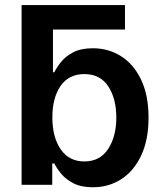

<svg xmlns="http://www.w3.org/2000/svg" viewBox="-20 -748 664 777"><path d="M355.5 9.8Q308.6 9.8 277.6 -6.1Q246.6 -22 228 -44.4Q209.5 -66.9 199.7 -86.4H191.4V0H67.4V-727.5H485.8V-628.4H194.3V-455.6H199.7Q209 -474.6 227.1 -497.3Q245.1 -520 276.4 -536.4Q307.6 -552.7 356 -552.7Q418.9 -552.7 470 -520.5Q521 -488.3 551 -425.5Q581.1 -362.8 581.1 -272Q581.1 -182.1 551.5 -119.1Q522 -56.2 471.2 -23.2Q420.4 9.8 355.5 9.8ZM321.3 -94.7Q384.8 -94.7 417.7 -145.3Q450.7 -195.8 450.7 -272.5Q450.7 -348.6 418.2 -398.4Q385.7 -448.2 321.3 -448.2Q258.3 -448.2 225.1 -400.1Q191.9 -352.1 191.9 -272.5Q191.9 -192.9 225.6 -143.8Q259.3 -94.7 321.3 -94.7Z"/></svg>

Font: Inter-SemiBold
Style: Regular
Weight: 600
Designer: Rasmus Andersson
Foundry: rsms
Version: Version 4.000;git-a52131595